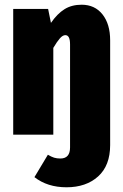

<svg xmlns="http://www.w3.org/2000/svg" viewBox="-20 -571 520 814"><path d="M447 -400V44Q447 131 396 177Q345 223 262 223Q181 223 126 180L183 85Q198 94 209.5 97.5Q221 101 236 101Q277 101 277 54V-383Q277 -422 257 -422Q246 -422 234 -408.5Q222 -395 206 -368V0H36V-533H184L196 -474Q223 -513 253.5 -532Q284 -551 326 -551Q382 -551 414.5 -510Q447 -469 447 -400Z"/></svg>

Font: Fira Sans Compressed ExtraBold
Style: Regular
Weight: 800
Width: 1
Designer: bBox Type GmbH & Carrois Corporate GbR & Edenspiekermann AG
Foundry: bBox Type GmbH & Carrois Corporate GbR & Edenspiekermann AG
Version: Version 4.301